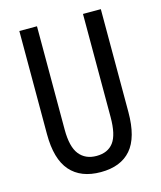

<svg xmlns="http://www.w3.org/2000/svg" viewBox="-109 -794 741 883"><g transform="rotate(-15 261.0 -352.0)"><path d="M455 -224Q455 -103 406 -46.5Q357 10 262 10Q167 10 117 -47Q67 -104 67 -223V-714H151V-222Q151 -140 180 -103.5Q209 -67 262 -67Q316 -67 343 -103Q370 -139 370 -223V-714H455Z"/></g></svg>

Font: Noto Sans Bengali UI ExtraCondensed
Style: Regular
Weight: 400
Width: 2
Designer: Jelle Bosma - Monotype Design Team
Foundry: Monotype Imaging Inc.
Version: Version 2.003; ttfautohint (v1.8.4.7-5d5b)